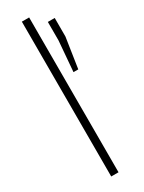

<svg xmlns="http://www.w3.org/2000/svg" viewBox="-200 -770 598 798"><g transform="rotate(-30 99.5 -371.5)"><path d="M73 0V-743H108V0ZM154 -454 166 -599V-688H199V-599L177 -454Z"/></g></svg>

Font: Saira Condensed Thin
Style: Regular
Weight: 250
Width: 3
Designer: Hector Gatti with collaboration of the Omnibus-Type team
Foundry: Omnibus-Type
Version: Version 1.101